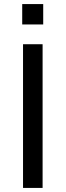

<svg xmlns="http://www.w3.org/2000/svg" viewBox="-20 -922 322 942"><path d="M93 0V-705H189V0ZM89 -802V-902H192V-802Z"/></svg>

Font: Nunito Sans 10pt Medium
Style: Regular
Weight: 500
Designer: Vernon Adams
Foundry: Vernon Adams
Version: Version 3.101;gftools[0.9.27]